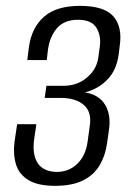

<svg xmlns="http://www.w3.org/2000/svg" viewBox="-20 -614 442 642"><path d="M163.4 7.4Q107.7 7.4 75.9 -11.4Q44.2 -30.3 33.7 -63.7Q23.2 -97.1 28.5 -139.4L37.3 -198.8H101.6L94.1 -148.1Q87.4 -97.2 105.9 -68.8Q124.4 -40.5 168.9 -39.1Q210.3 -39.1 238.3 -66.1Q266.2 -93.1 272.8 -139.3L280.3 -194.1Q286.9 -238.7 261.5 -262Q236.1 -285.2 187.7 -286.6H129.5L135.1 -327.2H194.3Q217.7 -327.2 239.1 -335.6Q260.5 -344 276.6 -360.1Q290.6 -373.2 298.5 -388.8Q306.3 -404.5 308.8 -422.3L313.6 -456.9Q318.8 -494.6 302.3 -521.3Q285.8 -547.9 240.8 -547.9Q194.9 -547.9 170.7 -520Q146.4 -492 140.4 -448.1L136.3 -413.2H71.3L76.7 -456.8Q86 -522.4 127.6 -558.4Q169.2 -594.4 247.4 -594.4Q327.6 -594.4 358.6 -559.9Q389.7 -525.3 380.4 -460.9L376.6 -430.9Q369.6 -378.8 338.4 -347.2Q307.1 -315.7 264 -305.1Q311.3 -297.3 331.6 -263.4Q351.9 -229.6 344.2 -178.6L338.6 -139.4Q333.1 -95.4 313.5 -62.1Q293.9 -28.8 257.6 -10.7Q221.3 7.4 163.4 7.4Z"/></svg>

Font: Alumni Sans Thin
Style: Italic
Weight: 100
Italic angle: -8°
Designer: Robert E. Leuschke
Foundry: Robert E. Leuschke
Version: Version 1.016